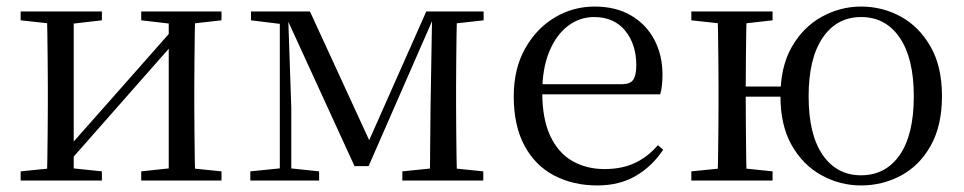

<svg xmlns="http://www.w3.org/2000/svg" viewBox="-20 -551 2943 586"><path d="M43 0V-28L152 -39H186L291 -28V0ZM411 0V-28L514 -39H548L656 -28V0ZM123 0Q124 -24 124.5 -65Q125 -106 125.5 -150Q126 -194 126 -229V-288Q126 -322 125.5 -366Q125 -410 124.5 -451Q124 -492 123 -516H205V0ZM182 -47 147 -66H158L335 -266L516 -471L550 -451H538L360 -249ZM495 0V-516H576Q575 -492 574.5 -451Q574 -410 573.5 -366Q573 -322 573 -288V-229Q573 -194 573.5 -150Q574 -106 574.5 -65Q575 -24 576 0ZM43 -489V-516H291V-489L187 -477H153ZM411 -489V-516H656V-489L549 -477H514Z M1062 -44 853 -500H848V-516H926L1117 -101H1097L1281 -516H1312V-501H1305L1105 -44ZM1292 0 1294 -222 1299 -516H1375Q1374 -492 1373.5 -451Q1373 -410 1372.5 -366Q1372 -322 1372 -288V-229Q1372 -194 1372.5 -150Q1373 -106 1373.5 -65Q1374 -24 1375 0ZM744 0V-28L843 -38H859L954 -28V0ZM1208 0V-28L1316 -39H1348L1455 -28V0ZM746 -489V-516H856V-477H844ZM834 0V-516H859L869 -223V0ZM1330 -477V-516H1456V-489L1349 -477Z M1803 15Q1730 15 1672 -15Q1614 -45 1581 -106Q1548 -167 1548 -257Q1548 -341 1582.5 -402.5Q1617 -464 1673 -497.5Q1729 -531 1795 -531Q1860 -531 1906.5 -503.5Q1953 -476 1977.5 -429Q2002 -382 2002 -323Q2002 -287 1995 -263H1587V-294H1877Q1904 -294 1913 -308Q1922 -322 1922 -352Q1922 -416 1888 -457.5Q1854 -499 1793 -499Q1749 -499 1713 -471.5Q1677 -444 1656 -392.5Q1635 -341 1635 -269Q1635 -188 1659.5 -136Q1684 -84 1727 -59.5Q1770 -35 1825 -35Q1878 -35 1917.5 -53.5Q1957 -72 1988 -108L2004 -94Q1971 -44 1921 -14.5Q1871 15 1803 15Z M2090 0V-28L2200 -39H2232L2338 -28V0ZM2090 -489V-516H2338V-489L2232 -477H2200ZM2170 0Q2171 -24 2171.5 -65Q2172 -106 2172.5 -150Q2173 -194 2173 -229V-288Q2173 -322 2172.5 -366Q2172 -410 2171.5 -451Q2171 -492 2170 -516H2259Q2258 -492 2257.5 -451Q2257 -410 2256.5 -364Q2256 -318 2256 -282V-260Q2256 -210 2256.5 -159Q2257 -108 2257.5 -66Q2258 -24 2259 0ZM2214 -256V-287H2412V-256ZM2608 15Q2544 15 2487.5 -16Q2431 -47 2396.5 -107.5Q2362 -168 2362 -258Q2362 -348 2397 -408.5Q2432 -469 2488.5 -500Q2545 -531 2608 -531Q2673 -531 2729 -500.5Q2785 -470 2820 -409Q2855 -348 2855 -258Q2855 -168 2821 -107Q2787 -46 2730.5 -15.5Q2674 15 2608 15ZM2608 -16Q2683 -16 2726 -78Q2769 -140 2769 -257Q2769 -373 2726 -436Q2683 -499 2608 -499Q2534 -499 2491 -436Q2448 -373 2448 -257Q2448 -140 2491 -78Q2534 -16 2608 -16Z"/></svg>

Font: Noto Serif SC
Style: Regular
Weight: 400
Designer: Ryoko NISHIZUKA 西塚涼子 (kana & ideographs); Frank Grießhammer (Latin, Greek & Cyrillic); Wenlong ZHANG 张文龙 (bopomofo); San
Foundry: Adobe
Version: Version 2.002-H1;hotconv 1.1.0;makeotfexe 2.6.0